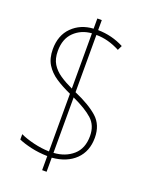

<svg xmlns="http://www.w3.org/2000/svg" viewBox="-152 -837 751 973"><g transform="rotate(20 223.5 -351.0)"><path d="M200 -18Q153 -19 111.5 -28.5Q70 -38 43 -50V-79Q72 -65 115.5 -54.5Q159 -44 200 -43V-354Q153 -375 117.5 -398.5Q82 -422 61.5 -455Q41 -488 41 -537Q41 -612 86 -656.5Q131 -701 200 -705V-760H224V-706Q299 -705 364 -671L352 -646Q288 -680 224 -680V-371Q307 -335 351 -295.5Q395 -256 395 -187Q395 -114 349.5 -69.5Q304 -25 224 -18V58H200ZM200 -680Q144 -676 106 -639.5Q68 -603 68 -537Q68 -495 85 -467.5Q102 -440 131.5 -420Q161 -400 200 -382ZM224 -44Q287 -48 328 -84Q369 -120 369 -187Q369 -244 332.5 -277Q296 -310 224 -343Z"/></g></svg>

Font: Noto Sans Telugu Condensed Thin
Style: Regular
Weight: 100
Width: 3
Designer: Jelle Bosma - Monotype Design Team
Foundry: Monotype Imaging Inc.
Version: Version 2.005; ttfautohint (v1.8.4.7-5d5b)